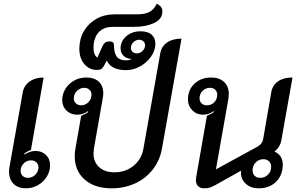

<svg xmlns="http://www.w3.org/2000/svg" viewBox="-20 -1014 1619 1043"><path d="M29 -82Q29 -95 32 -110L103 -509Q109 -548 140 -570.5Q171 -593 217 -593L148 -199Q123 -190 111 -178L113 -174Q125 -183 141 -188.5Q157 -194 172 -194Q207 -194 229.5 -172.5Q252 -151 252 -116Q252 -83 234 -54Q216 -25 186 -8Q156 9 121 9Q78 9 53.5 -15.5Q29 -40 29 -82ZM189 -105Q189 -122 177.5 -132.5Q166 -143 148 -143Q125 -143 108.5 -126Q92 -109 92 -86Q92 -69 103 -58.5Q114 -48 132 -48Q155 -48 172 -65Q189 -82 189 -105Z M386 -165Q386 -188 390 -208L421 -385Q448 -396 460 -406L457 -410Q433 -391 399 -391Q364 -391 341 -413.5Q318 -436 318 -471Q318 -503 335.5 -531.5Q353 -560 383 -576.5Q413 -593 448 -593Q492 -593 516.5 -570.5Q541 -548 541 -507Q541 -494 538 -479L490 -206Q488 -188 488 -181Q488 -134 518.5 -106Q549 -78 602 -78Q662 -78 705.5 -113.5Q749 -149 759 -206L851 -726Q858 -763 888 -783.5Q918 -804 966 -804L860 -208Q849 -144 811 -94.5Q773 -45 714.5 -18Q656 9 586 9Q494 9 440 -38.5Q386 -86 386 -165ZM477 -499Q477 -516 466 -526.5Q455 -537 438 -537Q415 -537 398 -520Q381 -503 381 -480Q381 -463 392 -452.5Q403 -442 421 -442Q444 -442 460.5 -459Q477 -476 477 -499Z M560 -685 544 -655Q538 -644 530 -639Q522 -634 508 -634Q465 -634 438 -666Q411 -698 411 -749Q411 -802 435.5 -844.5Q460 -887 503.5 -911.5Q547 -936 600 -936H724Q765 -936 790.5 -948.5Q816 -961 832 -994Q847 -986 854.5 -976Q862 -966 862 -952Q862 -910 817 -889Q772 -868 706 -868H591Q542 -868 515 -837.5Q488 -807 488 -753Q488 -716 509 -701L537 -764Q544 -778 552.5 -783.5Q561 -789 574 -789Q599 -789 599 -770Q599 -726 614.5 -706Q630 -686 665 -686Q677 -686 692 -691V-694Q666 -696 650.5 -711.5Q635 -727 635 -751Q635 -790 666 -817Q697 -844 743 -844Q783 -844 803.5 -826Q824 -808 824 -776Q824 -740 801 -707Q778 -674 741 -653.5Q704 -633 665 -633Q584 -633 560 -685ZM768 -768Q768 -781 759 -789.5Q750 -798 736 -798Q718 -798 704.5 -784.5Q691 -771 691 -754Q691 -741 700 -732.5Q709 -724 723 -724Q741 -724 754.5 -737.5Q768 -751 768 -768Z M1044 -37Q1044 -41 1046 -53L1104 -385Q1131 -396 1143 -406L1140 -410Q1116 -391 1082 -391Q1048 -391 1024.5 -415Q1001 -439 1001 -473Q1001 -526 1036.5 -559.5Q1072 -593 1128 -593Q1172 -593 1197.5 -568.5Q1223 -544 1223 -503Q1223 -495 1221 -479L1153 -94L1369 -212Q1389 -222 1398 -233Q1407 -244 1410 -261L1454 -515Q1461 -552 1491 -572.5Q1521 -593 1569 -593L1508 -250Q1505 -233 1495 -217Q1485 -201 1471 -191Q1516 -170 1516 -120Q1516 -62 1479.5 -26.5Q1443 9 1385 9Q1343 9 1316 -15Q1289 -39 1289 -75Q1289 -83 1290 -87L1147 -7Q1130 2 1118 5.5Q1106 9 1090 9Q1068 9 1056 -3Q1044 -15 1044 -37ZM1160 -499Q1160 -516 1149.5 -526.5Q1139 -537 1121 -537Q1097 -537 1080.5 -520.5Q1064 -504 1064 -480Q1064 -463 1075 -452.5Q1086 -442 1104 -442Q1128 -442 1144 -458.5Q1160 -475 1160 -499ZM1453 -107Q1453 -126 1441.5 -137.5Q1430 -149 1411 -149Q1386 -149 1369 -131.5Q1352 -114 1352 -89Q1352 -70 1363.5 -59Q1375 -48 1394 -48Q1418 -48 1435.5 -65Q1453 -82 1453 -107Z"/></svg>

Font: K2D Medium
Style: Italic
Weight: 500
Italic angle: -10°
Designer: Katatrad Aksorn Co.,Ltd.
Foundry: Cadson Demak Co.,Ltd.
Version: Version 1.000; ttfautohint (v1.6)